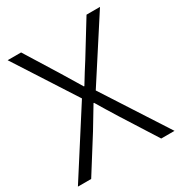

<svg xmlns="http://www.w3.org/2000/svg" viewBox="-173 -836 893 953"><g transform="rotate(-30 274.0 -359.0)"><path d="M-2.9 0 233.4 -369.1 8.8 -717.8H85.9L204.1 -527.3Q204.1 -527.3 271.5 -416H274.4Q287.1 -437.5 311 -475.6Q335 -513.7 343.8 -527.3L460.9 -717.8H538.1L312.5 -369.1L550.8 0H474.6L347.7 -200.2Q334 -221.7 307.6 -265.1Q281.2 -308.6 274.4 -320.3H271.5Q203.1 -207 199.2 -200.2L73.2 0Z"/></g></svg>

Font: Gothic A1 Light
Style: Regular
Weight: 300
Version: Version 2.50